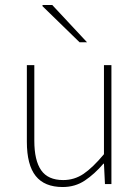

<svg xmlns="http://www.w3.org/2000/svg" viewBox="-20 -740 564 772"><path d="M232 12Q159 12 123.5 -32.5Q88 -77 88 -170V-478H118V-174Q118 -95 145.5 -55.5Q173 -16 234 -16Q279 -16 316 -41Q353 -66 398 -120V-478H428V0H402L398 -82H396Q360 -40 321 -14Q282 12 232 12ZM300 -570 150 -716 152 -720H190L330 -570Z"/></svg>

Font: Mada ExtraLight
Style: Regular
Weight: 250
Designer: Khaled Hosny
Version: Version 1.5